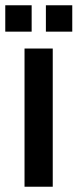

<svg xmlns="http://www.w3.org/2000/svg" viewBox="-20 -708 294 728"><path d="M180 0H73V-524H180ZM100 -588H0V-688H100ZM254 -588H154V-688H254Z"/></svg>

Font: Shippori Antique
Style: Regular
Weight: 400
Designer: FONTDASU
Foundry: FONTDASU / Google Inc. / but / Adobe
Version: Version 2.001